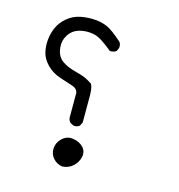

<svg xmlns="http://www.w3.org/2000/svg" viewBox="-90 -458 680 731"><g transform="rotate(15 250.0 -93.0)"><path d="M219.7 193.4Q198.2 190.4 183.6 173.8Q168.9 157.2 170.4 134.3Q171.9 111.3 190.4 94.2Q209 77.1 233.9 81.1Q258.8 85 273.4 100.6Q288.1 116.2 283.7 138.2Q279.3 160.2 261.7 176.3Q244.1 192.4 219.7 193.4ZM221.7 32.2 208 25.4Q200.2 17.6 199.2 6.8V-90.8Q196.3 -107.4 177.2 -113.8Q158.2 -120.1 126.5 -130.4Q94.7 -140.6 73.2 -162.6Q51.8 -184.6 45.9 -208.5Q40 -232.4 42.5 -258.8Q44.9 -285.2 55.7 -308.6Q66.4 -332 88.4 -350.6Q110.4 -369.1 139.6 -375Q168.9 -380.9 198.2 -378.4Q227.5 -376 249 -365.2Q270.5 -354.5 306.6 -322.3Q314.5 -313.5 312.5 -298.8L306.6 -285.2Q295.9 -277.3 281.2 -278.3Q234.4 -317.4 210.4 -323.2Q186.5 -329.1 163.1 -325.7Q139.6 -322.3 124.5 -311Q109.4 -299.8 100.6 -279.3Q91.8 -258.8 97.2 -231.9Q102.5 -205.1 123 -190.9Q143.6 -176.8 172.9 -169.4Q202.1 -162.1 217.3 -154.8Q232.4 -147.5 241.7 -141.1Q251 -134.8 252 -96.7V11.7L245.1 25.4Q236.3 33.2 221.7 32.2Z"/></g></svg>

Font: NaikaiFont
Style: Regular
Weight: 400
Version: Version 1.67